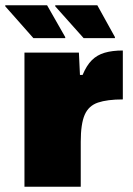

<svg xmlns="http://www.w3.org/2000/svg" viewBox="-49 -710 507 730"><path d="M44 0V-510H251L255 -425H265Q280 -461 300 -481Q320 -501 349 -509.5Q378 -518 418 -518V-332Q359 -332 323.5 -320Q288 -308 273 -273.5Q258 -239 258 -171V0ZM388 -565H269L161 -686V-690H321L388 -569ZM199 -565H78L-29 -686V-690H130L199 -569Z"/></svg>

Font: Saira Thin Black
Style: Regular
Weight: 900
Version: Version 1.101